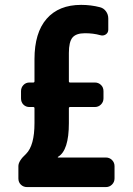

<svg xmlns="http://www.w3.org/2000/svg" viewBox="-20 -760 540 780"><path d="M410.2 -120.1Q424.8 -120.1 435.1 -109.9Q445.3 -99.6 445.3 -85V-35.2Q445.3 -20.5 435.1 -10.3Q424.8 0 410.2 0H89.8Q75.2 0 64.9 -9.8Q54.7 -19.5 54.7 -35.2V-85Q54.7 -106.4 85.9 -134.8Q120.1 -168.9 120.1 -259.8V-320.3Q120.1 -325.2 115.2 -325.2H99.6Q85 -325.2 75.2 -335Q65.4 -344.7 65.4 -360.4V-389.6Q65.4 -404.3 75.2 -414.6Q85 -424.8 99.6 -424.8H115.2Q120.1 -424.8 120.1 -429.7V-519.5Q120.1 -627 169.4 -683.6Q218.8 -740.2 309.6 -740.2Q349.6 -740.2 386.7 -730.5Q401.4 -726.6 410.6 -713.9Q419.9 -701.2 419.9 -684.6V-639.6Q419.9 -627 409.7 -620.1Q399.4 -613.3 386.7 -617.2Q359.4 -625 325.2 -625Q289.1 -625 274.4 -607.4Q259.8 -589.8 259.8 -544.9V-429.7Q259.8 -424.8 264.6 -424.8H365.2Q379.9 -424.8 390.1 -415Q400.4 -405.3 400.4 -389.6V-360.4Q400.4 -345.7 390.1 -335.4Q379.9 -325.2 365.2 -325.2H264.6Q259.8 -325.2 259.8 -320.3V-259.8Q259.8 -148.4 215.8 -123Q214.8 -123 214.8 -121.1Q214.8 -120.1 215.8 -120.1Z"/></svg>

Font: Rounded-L Mgen+ 1m bold
Style: Bold
Weight: 700
Designer: [Source Han Sans]
Ryoko NISHIZUKA  (kana & ideographs); Paul D. Hunt (Latin, Greek & Cyrillic); Wenlong ZHANG  (bopomofo
Version: Version 1.059.20150602